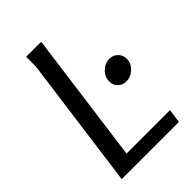

<svg xmlns="http://www.w3.org/2000/svg" viewBox="-215 -813 902 902"><g transform="rotate(-45 235.5 -362.0)"><path d="M234 -724 146 -69H435L425 0H45L134 -659V-724ZM462 -383Q462 -353 438.5 -331Q415 -309 386 -309Q361 -309 344.5 -325Q328 -341 328 -365Q328 -396 351 -418.5Q374 -441 404 -441Q429 -441 445.5 -424Q462 -407 462 -383Z"/></g></svg>

Font: Rosario Light
Style: Italic
Weight: 300
Italic angle: -8.05°
Designer: Hector Gatti
Foundry: Omnibus Type
Version: Version 1.101; ttfautohint (v1.8.1.43-b0c9)